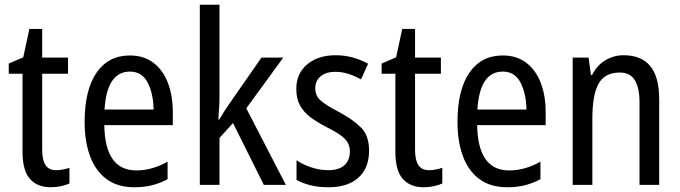

<svg xmlns="http://www.w3.org/2000/svg" viewBox="-20 -780 2870 810"><path d="M217 -62Q231 -62 246 -65Q261 -68 273 -72V-6Q258 1 237.5 5.5Q217 10 194 10Q138 10 106.5 -25Q75 -60 75 -140V-469H17V-512L78 -538L104 -658H158V-537H267V-469H158V-148Q158 -105 172 -83.5Q186 -62 217 -62Z M528 -546Q587 -546 627.5 -515Q668 -484 688.5 -430Q709 -376 709 -308V-252H420Q423 -61 555 -61Q622 -61 687 -98V-24Q655 -7 621.5 1.5Q588 10 547 10Q476 10 429.5 -24.5Q383 -59 360 -121Q337 -183 337 -265Q337 -400 387 -473Q437 -546 528 -546ZM528 -478Q431 -478 421 -318H628Q627 -385 603 -431.5Q579 -478 528 -478Z M906 -377Q906 -353 904.5 -326.5Q903 -300 901 -276H905Q914 -291 926 -310Q938 -329 948 -343L1083 -537H1175L1019 -323L1186 0H1093L963 -261L906 -198V0H823V-760H906Z M1537 -145Q1537 -70 1491.5 -30Q1446 10 1367 10Q1323 10 1289.5 1.5Q1256 -7 1231 -21V-104Q1255 -87 1291.5 -74.5Q1328 -62 1365 -62Q1410 -62 1433 -83Q1456 -104 1456 -141Q1456 -172 1435 -194Q1414 -216 1359 -243Q1320 -263 1291 -284.5Q1262 -306 1246 -334.5Q1230 -363 1230 -405Q1230 -470 1276 -508.5Q1322 -547 1396 -547Q1434 -547 1468 -537.5Q1502 -528 1533 -511L1503 -445Q1478 -459 1451 -468Q1424 -477 1395 -477Q1355 -477 1332.5 -458Q1310 -439 1310 -408Q1310 -376 1332.5 -356Q1355 -336 1411 -307Q1469 -276 1503 -242Q1537 -208 1537 -145Z M1790 -62Q1804 -62 1819 -65Q1834 -68 1846 -72V-6Q1831 1 1810.5 5.5Q1790 10 1767 10Q1711 10 1679.5 -25Q1648 -60 1648 -140V-469H1590V-512L1651 -538L1677 -658H1731V-537H1840V-469H1731V-148Q1731 -105 1745 -83.5Q1759 -62 1790 -62Z M2101 -546Q2160 -546 2200.5 -515Q2241 -484 2261.5 -430Q2282 -376 2282 -308V-252H1993Q1996 -61 2128 -61Q2195 -61 2260 -98V-24Q2228 -7 2194.5 1.5Q2161 10 2120 10Q2049 10 2002.5 -24.5Q1956 -59 1933 -121Q1910 -183 1910 -265Q1910 -400 1960 -473Q2010 -546 2101 -546ZM2101 -478Q2004 -478 1994 -318H2201Q2200 -385 2176 -431.5Q2152 -478 2101 -478Z M2611 -547Q2685 -547 2723 -501.5Q2761 -456 2761 -360V0H2678V-347Q2678 -410 2658 -442Q2638 -474 2595 -474Q2531 -474 2505 -426.5Q2479 -379 2479 -279V0H2396V-537H2463L2473 -464H2478Q2498 -504 2533.5 -525.5Q2569 -547 2611 -547Z"/></svg>

Font: Noto Sans Thai Cond
Style: Regular
Weight: 400
Width: 3
Designer: Monotype Design Team
Foundry: Monotype Imaging Inc.
Version: Version 2.002; ttfautohint (v1.8.4.7-5d5b)